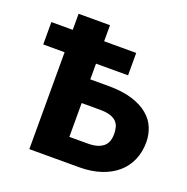

<svg xmlns="http://www.w3.org/2000/svg" viewBox="-129 -849 947 971"><g transform="rotate(20 344.0 -364.0)"><path d="M398 -127.5Q431.5 -127.5 453 -135Q474.5 -142.5 486.8 -155.2Q499 -168 503.5 -184Q508 -200 508 -217.5Q508 -237.5 503.5 -254.5Q499 -271.5 486.8 -283.8Q474.5 -296 453 -302.8Q431.5 -309.5 398 -309.5H300V-127.5ZM398 -437Q473.5 -437 526.2 -420.5Q579 -404 612 -376.2Q645 -348.5 660 -311.8Q675 -275 675 -234.5Q675 -182 656.2 -138.8Q637.5 -95.5 602 -64.8Q566.5 -34 515 -17Q463.5 0 398 0H131V-521.5H16V-642H131V-728.5H300V-642H472.5V-521.5H300V-437Z"/></g></svg>

Font: Lato ExtraBold
Style: Regular
Weight: 800
Designer: Lukasz Dziedzic with Adam Twardoch and Botio Nikoltchev
Foundry: tyPoland Lukasz Dziedzic
Version: Version 2.015; 2015-08-06; http://www.latofonts.com/